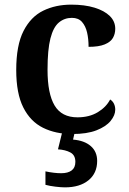

<svg xmlns="http://www.w3.org/2000/svg" viewBox="-20 -568 555 828"><path d="M291 10Q220 10 165.5 -17Q111 -44 80.5 -104.5Q50 -165 50 -266Q50 -373 81.5 -434.5Q113 -496 166.5 -522Q220 -548 287 -548Q345 -548 387.5 -535Q430 -522 453.5 -499Q477 -476 477 -444Q477 -422 467 -404.5Q457 -387 431.5 -376.5Q406 -366 362 -366Q362 -400 355.5 -428Q349 -456 333.5 -473.5Q318 -491 290 -491Q258 -491 234 -471Q210 -451 197.5 -402.5Q185 -354 185 -267Q185 -164 215.5 -113Q246 -62 314 -62Q365 -62 401.5 -84Q438 -106 455 -139Q466 -132 471.5 -120.5Q477 -109 477 -95Q477 -71 457 -46.5Q437 -22 396 -6Q355 10 291 10ZM260 240Q244 240 219 237Q194 234 176 229V171Q214 179 244 179Q273 179 289 167Q305 155 305 130Q305 101 283.5 89.5Q262 78 230 76L251 -9H305L295 34Q344 38 371.5 62Q399 86 399 126Q399 179 361.5 209.5Q324 240 260 240Z"/></svg>

Font: Noto Serif Khojki SemiBold
Style: Regular
Weight: 600
Version: Version 2.003